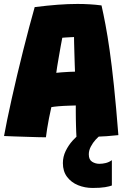

<svg xmlns="http://www.w3.org/2000/svg" viewBox="-22 -689 648 974"><path d="M545.5 123.5V252Q534.5 256.5 510.8 260.5Q487 264.5 448 264.5Q408.5 264.5 374 250.5Q339.5 236.5 318.2 208.2Q297 180 297 138.5Q297 106 311.2 76.8Q325.5 47.5 346.5 24.2Q367.5 1 388 -14Q408.5 -29 420.5 -32.5L488.5 -3.5Q477.5 4 463.2 19.5Q449 35 438.8 54.5Q428.5 74 428.5 94Q428.5 121 445.2 131.5Q462 142 482 142Q498 142 514.5 138Q531 134 545.5 123.5ZM211 7.5Q197 7.5 169.8 6.8Q142.5 6 110.5 5Q78.5 4 48.5 3Q18.5 2 -1.5 1Q4.5 -33 14.5 -81.8Q24.5 -130.5 37.5 -188.5Q50.5 -246.5 65.2 -308.8Q80 -371 95.5 -432.8Q111 -494.5 126 -551Q141 -607.5 154 -653Q218 -661 270.8 -665Q323.5 -669 371.5 -669Q402.5 -669 432.5 -667.2Q462.5 -665.5 493 -661.5Q503 -617.5 513.2 -563.2Q523.5 -509 534.2 -434Q545 -359 556 -254Q567 -149 578.5 -3.5Q558.5 -1 520.2 1.8Q482 4.5 440 6Q398 7.5 366 7.5Q365 -7 364.5 -22Q364 -37 363.5 -53Q363 -69 362.8 -85.5Q362.5 -102 362.5 -119.2Q362.5 -136.5 362.5 -154Q346.5 -153.5 331 -153Q315.5 -152.5 301.2 -151.8Q287 -151 275 -150Q263 -149 253.5 -147.8Q244 -146.5 238.5 -145.5Q232 -117.5 226.5 -89Q221 -60.5 217 -35.5Q213 -10.5 211 7.5ZM263.5 -319.5Q270.5 -320.5 289.5 -322Q308.5 -323.5 328.8 -324.5Q349 -325.5 358.5 -325.5Q358 -333 357.2 -359Q356.5 -385 355.5 -416Q354.5 -447 354 -471.5Q353.5 -496 353.5 -501Q347.5 -501 334.8 -500.2Q322 -499.5 310.2 -498.8Q298.5 -498 294 -497.5Q291 -482 286.2 -456.2Q281.5 -430.5 276.8 -402.5Q272 -374.5 268.2 -352Q264.5 -329.5 263.5 -319.5Z"/></svg>

Font: Grandstander Thin Black
Style: Regular
Weight: 900
Version: Version 1.200